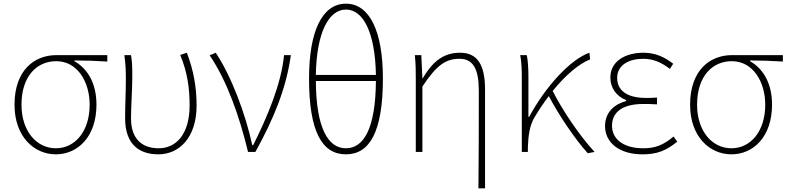

<svg xmlns="http://www.w3.org/2000/svg" viewBox="-20 -827 4294 1045"><path d="M284 13C404 13 505 -84 505 -257C505 -371 459 -452 385 -494V-498C446 -498 503 -496 564 -492V-527H287C167 -527 59 -445 59 -257C59 -84 165 13 284 13ZM284 -20C179 -20 97 -113 97 -257C97 -413 181 -494 286 -494C402 -494 468 -381 468 -257C468 -113 389 -20 284 -20Z M842 13C953 13 1050 -75 1050 -253C1050 -351 1034 -443 997 -540L961 -528C1001 -431 1012 -343 1012 -254C1012 -93 936 -20 844 -20C765 -20 693 -59 693 -184C693 -245 700 -338 700 -409C700 -453 700 -489 693 -527H657C664 -474 665 -438 665 -396C665 -325 661 -254 661 -183C661 -38 741 13 842 13Z M1330 0H1370C1469 -179 1538 -345 1563 -527H1526C1511 -368 1432 -185 1358 -37H1353C1317 -204 1240 -412 1154 -540L1121 -526C1216 -387 1284 -191 1330 0Z M2026 -386C2024 -122 1957 -20 1863 -20C1769 -20 1701 -122 1699 -386ZM1699 -419C1703 -652 1770 -775 1863 -775C1956 -775 2022 -652 2026 -419ZM1863 -807C1734 -807 1662 -658 1662 -400C1662 -108 1734 13 1863 13C1991 13 2064 -108 2064 -400C2064 -658 1991 -807 1863 -807Z M2584 198H2620V-339C2620 -475 2578 -540 2484 -540C2403 -540 2341 -503 2281 -401H2279L2273 -527H2238C2243 -474 2243 -438 2243 -396V0H2279V-356C2357 -474 2407 -507 2481 -507C2556 -507 2586 -450 2586 -334C2586 -158 2586 21 2584 198Z M3216 0C3129 -95 3041 -228 2988 -332C3059 -419 3131 -480 3192 -504L3188 -540C3083 -503 2948 -354 2860 -191H2856V-409C2856 -453 2853 -503 2847 -527H2811C2820 -486 2820 -438 2820 -396V0H2853V-24C2855 -85 2862 -144 2889 -188C2914 -230 2940 -269 2967 -304C3020 -203 3109 -70 3179 7Z M3477 13C3556 13 3606 -7 3666 -56L3646 -84C3590 -37 3546 -20 3481 -20C3377 -20 3311 -67 3311 -143C3311 -217 3369 -261 3480 -261C3505 -261 3525 -261 3556 -259V-296C3529 -294 3516 -294 3496 -294C3384 -294 3339 -341 3339 -403C3339 -474 3404 -507 3481 -507C3536 -507 3580 -487 3626 -452L3644 -480C3598 -516 3547 -540 3483 -540C3383 -540 3302 -494 3302 -405C3302 -350 3333 -304 3388 -282V-277C3330 -262 3273 -220 3273 -141C3273 -51 3350 13 3477 13Z M3961 13C4081 13 4182 -84 4182 -257C4182 -371 4136 -452 4062 -494V-498C4123 -498 4180 -496 4241 -492V-527H3964C3844 -527 3736 -445 3736 -257C3736 -84 3842 13 3961 13ZM3961 -20C3856 -20 3774 -113 3774 -257C3774 -413 3858 -494 3963 -494C4079 -494 4145 -381 4145 -257C4145 -113 4066 -20 3961 -20Z"/></svg>

Font: Noto Sans CJK Thin
Style: Regular
Weight: 100
Designer: Ryoko NISHIZUKA (kana & ideographs); Paul D. Hunt (Latin, Greek & Cyrillic); Wenlong ZHANG (bopomofo); Sandoll Communica
Foundry: Adobe Systems Incorporated
Version: Version 1.000;PS 1;hotconv 1.0.78;makeotf.lib2.5.61930